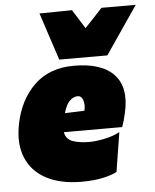

<svg xmlns="http://www.w3.org/2000/svg" viewBox="-55 -819 714 882"><g transform="rotate(-5 302.0 -378.5)"><path d="M286 16Q189.5 16 124 -18.5Q58.5 -53 31.2 -118Q4 -183 22 -274Q44 -383.5 113.5 -450.8Q183 -518 296 -518Q425 -518 481.2 -457Q537.5 -396 511 -281Q502.5 -243 493 -218H224Q229.5 -185.5 260.5 -174.2Q291.5 -163 338 -163Q365 -163 405.5 -171Q446 -179 478 -196L449 -15Q428 -3 386 6.5Q344 16 286 16ZM301 -377Q283 -377 265.8 -361.5Q248.5 -346 236.5 -304.5L327 -308Q333 -334.5 326.2 -355.8Q319.5 -377 301 -377ZM232 -552 160 -771 310 -773Q323.5 -751.5 337.2 -729.8Q351 -708 365 -685.5Q386 -707.5 406.2 -729.2Q426.5 -751 446 -772H604Q566 -716.5 528.8 -662Q491.5 -607.5 454 -552Z"/></g></svg>

Font: Commissioner Black
Style: Italic
Weight: 900
Italic angle: -12°
Designer: Kostas Bartsokas
Foundry: Kostas Bartsokas
Version: Version 1.000; ttfautohint (v1.8.3)